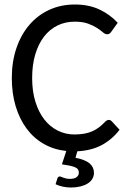

<svg xmlns="http://www.w3.org/2000/svg" viewBox="-20 -669 573 857"><path d="M247.1 118.7Q250 118.7 253.7 120.4Q257.3 122.1 262.7 124Q268.1 126 275.1 127.7Q282.2 129.4 292.5 129.4Q312 129.4 322 121.6Q332 113.8 332 101.6Q332 83.5 312.3 76.4Q292.5 69.3 256.3 64.5L275.9 4.9Q220.2 -1 175 -26.9Q129.9 -52.7 98.4 -95.5Q66.9 -138.2 49.8 -195.3Q32.7 -252.4 32.7 -320.8Q32.7 -393.6 53.2 -453.9Q73.7 -514.2 110.8 -557.6Q147.9 -601.1 199.7 -625Q251.5 -648.9 314 -648.9Q376 -648.9 423.1 -627Q470.2 -605 505.4 -567.4L476.1 -526.4Q473.1 -522 468.8 -519Q464.4 -516.1 457.5 -516.1Q449.2 -516.1 439.2 -524.9Q429.2 -533.7 413.1 -544.2Q397 -554.7 373 -563.5Q349.1 -572.3 313.5 -572.3Q271.5 -572.3 236.6 -555.2Q201.7 -538.1 176.5 -505.6Q151.4 -473.1 137.5 -426.5Q123.5 -379.9 123.5 -320.8Q123.5 -261.2 138.2 -214.4Q152.8 -167.5 178.2 -135.3Q203.6 -103 238 -85.9Q272.5 -68.8 312 -68.8Q336.4 -68.8 355.7 -72.3Q375 -75.7 391.4 -82.8Q407.7 -89.8 422.1 -100.8Q436.5 -111.8 450.7 -127Q458.5 -133.8 465.8 -133.8Q472.7 -133.8 478.5 -127.9L513.7 -89.8Q481 -46.9 435.1 -22Q389.2 2.9 325.2 6.3L316.9 35.2Q360.8 43.9 380.1 60.5Q399.4 77.1 399.4 102.5Q399.4 117.7 391.8 129.9Q384.3 142.1 370.8 150.4Q357.4 158.7 338.4 163.3Q319.3 168 296.9 168Q277.8 168 260.3 164.1Q242.7 160.2 228 153.3L236.3 127Q239.3 118.7 247.1 118.7Z"/></svg>

Font: Carlito
Style: Regular
Weight: 400
Designer: Lukasz Dziedzic
Foundry: tyPoland Lukasz Dziedzic
Version: Version 1.103; Beta1; all basic design good, some composites